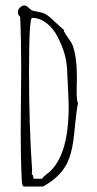

<svg xmlns="http://www.w3.org/2000/svg" viewBox="-20 -682 359 707"><path d="M262.2 -350.1Q262.2 -310.5 267.1 -301.8Q260.7 -269 255.6 -213.4Q250.5 -157.7 243.4 -128.4Q236.3 -99.1 225.6 -78.1Q199.2 -28.3 138.2 4.9H68.8Q60.1 4.9 60.1 -22Q56.2 -99.6 56.2 -195.8L58.1 -432.1Q58.1 -536.1 54.2 -620.1Q45.9 -627 45.9 -637.2Q45.9 -647.5 54.2 -654.8Q62.5 -662.1 69.3 -662.1Q76.2 -662.1 84.7 -654.1Q93.3 -646 97.7 -643.8Q102.1 -641.6 118.7 -638.9Q135.3 -636.2 146.2 -630.9Q157.2 -625.5 182.1 -601.8Q207 -578.1 215.8 -571.8L214.8 -569.8Q215.8 -563.5 229.7 -544.2Q243.7 -524.9 247.1 -516.1Q263.2 -472.7 263.2 -397ZM232.9 -289.1 231.9 -325.2 227.1 -425.8Q225.1 -482.4 192.4 -545.9Q177.2 -576.2 152.1 -596.2Q127 -616.2 98.1 -616.2Q86.9 -616.2 86.9 -416.3Q86.9 -216.3 98.1 -58.1L97.2 -39.1L101.1 -37.1L104 -23.9H134.8Q140.6 -32.2 149.7 -39.1Q158.7 -45.9 162.1 -48.8Q232.9 -112.8 232.9 -289.1Z"/></svg>

Font: Amatic SC
Style: Regular
Weight: 400
Version: Version 1.004